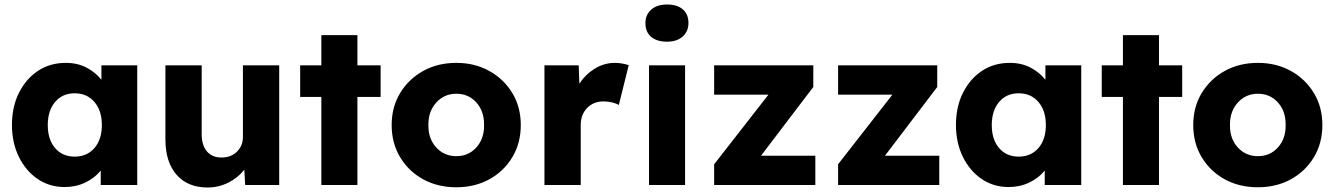

<svg xmlns="http://www.w3.org/2000/svg" viewBox="-20 -821 5922 852"><path d="M267 9Q200 9 147.5 -26.5Q95 -62 64 -124.5Q33 -187 33 -266Q33 -347 64 -409Q95 -471 148.5 -506.5Q202 -542 272 -542Q324 -542 364 -521Q404 -500 430 -467V-531H589V0H427V-64Q400 -31 358.5 -11Q317 9 267 9ZM311 -126Q366 -126 399 -164Q432 -202 432 -266Q432 -330 399 -368.5Q366 -407 311 -407Q257 -407 224.5 -368.5Q192 -330 192 -266Q192 -202 224.5 -164Q257 -126 311 -126Z M901 11Q813 11 763.5 -45.5Q714 -102 714 -203V-531H875V-225Q875 -177 898 -149.5Q921 -122 963 -122Q1005 -122 1031.5 -148Q1058 -174 1058 -214V-531H1219V0H1068L1064 -68Q1037 -33 994 -11Q951 11 901 11Z M1406 0V-391H1312V-531H1406V-665H1566V-531H1669V-391H1566V0Z M2005 10Q1922 10 1857.5 -25.5Q1793 -61 1755.5 -123.5Q1718 -186 1718 -266Q1718 -346 1755.5 -408Q1793 -470 1857.5 -506Q1922 -542 2005 -542Q2087 -542 2151.5 -506Q2216 -470 2253.5 -408Q2291 -346 2291 -266Q2291 -186 2253.5 -123.5Q2216 -61 2151.5 -25.5Q2087 10 2005 10ZM2005 -128Q2059 -128 2094 -167Q2129 -206 2128 -266Q2129 -327 2094 -366Q2059 -405 2005 -405Q1951 -405 1915.5 -365.5Q1880 -326 1881 -266Q1880 -206 1915.5 -167Q1951 -128 2005 -128Z M2396 0V-531H2548L2551 -450Q2578 -491 2619.5 -516.5Q2661 -542 2708 -542Q2726 -542 2741.5 -539Q2757 -536 2770 -532L2726 -355Q2715 -362 2696.5 -366.5Q2678 -371 2658 -371Q2614 -371 2585.5 -342Q2557 -313 2557 -266V0Z M2940 -636Q2895 -636 2869.5 -657.5Q2844 -679 2844 -719Q2844 -755 2869.5 -778Q2895 -801 2940 -801Q2985 -801 3010 -779.5Q3035 -758 3035 -719Q3035 -682 3009.5 -659Q2984 -636 2940 -636ZM2860 0V-531H3020V0Z M3149 0V-92L3390 -401H3149V-531H3589V-435L3357 -130H3598V0Z M3699 0V-92L3940 -401H3699V-531H4139V-435L3907 -130H4148V0Z M4456 9Q4389 9 4336.5 -26.5Q4284 -62 4253 -124.5Q4222 -187 4222 -266Q4222 -347 4253 -409Q4284 -471 4337.5 -506.5Q4391 -542 4461 -542Q4513 -542 4553 -521Q4593 -500 4619 -467V-531H4778V0H4616V-64Q4589 -31 4547.5 -11Q4506 9 4456 9ZM4500 -126Q4555 -126 4588 -164Q4621 -202 4621 -266Q4621 -330 4588 -368.5Q4555 -407 4500 -407Q4446 -407 4413.5 -368.5Q4381 -330 4381 -266Q4381 -202 4413.5 -164Q4446 -126 4500 -126Z M4963 0V-391H4869V-531H4963V-665H5123V-531H5226V-391H5123V0Z M5562 10Q5479 10 5414.5 -25.5Q5350 -61 5312.5 -123.5Q5275 -186 5275 -266Q5275 -346 5312.5 -408Q5350 -470 5414.5 -506Q5479 -542 5562 -542Q5644 -542 5708.5 -506Q5773 -470 5810.5 -408Q5848 -346 5848 -266Q5848 -186 5810.5 -123.5Q5773 -61 5708.5 -25.5Q5644 10 5562 10ZM5562 -128Q5616 -128 5651 -167Q5686 -206 5685 -266Q5686 -327 5651 -366Q5616 -405 5562 -405Q5508 -405 5472.5 -365.5Q5437 -326 5438 -266Q5437 -206 5472.5 -167Q5508 -128 5562 -128Z"/></svg>

Font: Lexend
Style: Bold
Weight: 700
Designer: Bonnie Shaver-Troup, Thomas Jockin
Foundry: Lexend
Version: Version 1.007; ttfautohint (v1.8.3)